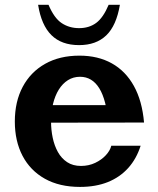

<svg xmlns="http://www.w3.org/2000/svg" viewBox="-20 -746 648 786"><path d="M307.6 19.2Q223.6 19.2 163.8 -14.2Q104 -47.7 72.3 -108Q40.7 -168.4 40.7 -248.6Q40.7 -329.9 73 -390.6Q105.3 -451.2 164.7 -484.7Q224.1 -518.2 305.3 -518.2Q381.3 -518.2 437.8 -486.6Q494.3 -455.1 528.1 -394.1Q562 -333.1 569.7 -244.3H422.8Q419.3 -290.4 410.2 -325.6Q401.1 -360.7 386.6 -384.3Q372.1 -407.9 352.3 -419.8Q332.6 -431.7 307.6 -431.7Q280.2 -431.7 258.2 -417.9Q236.3 -404.1 220.8 -379.4Q205.4 -354.7 197.2 -321.2Q189 -287.6 189 -248.1Q189 -214.3 195.8 -181.9Q202.6 -149.6 217.1 -123.5Q231.6 -97.5 255 -82.1Q278.3 -66.7 311.5 -66.7Q343.3 -66.7 369.6 -79.2Q395.9 -91.7 413.4 -110.7Q430.8 -129.7 435.6 -149.3H555.7Q538.8 -96.1 505 -58.4Q471.2 -20.7 421.7 -0.7Q372.1 19.2 307.6 19.2ZM176.3 -243.8 147.8 -315.7H536.7L537.1 -244.3ZM303.8 -561.3Q231.8 -561.3 190.5 -602.2Q149.2 -643 136 -726.4H178.6Q201.8 -671.6 232.8 -651.2Q263.7 -630.8 303.8 -630.8Q344.6 -630.8 373.6 -652.1Q402.6 -673.4 424.8 -726.4H470.8Q456.5 -641.2 415.1 -601.3Q373.6 -561.3 303.8 -561.3Z"/></svg>

Font: Russolo 10pt ExtraLight
Style: Regular
Weight: 200
Designer: Micah Stupak-Hahn
Version: Version 1.000